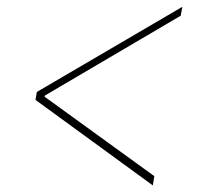

<svg xmlns="http://www.w3.org/2000/svg" viewBox="-20 -568 628 568"><path d="M85 -272.5 88.9 -295.9 519.5 -547.9 514.6 -521.5 107.4 -282.2 113.3 -290 111.3 -278.3 107.4 -285.2 436.5 -46.9 432.1 -19.5Z"/></svg>

Font: Inter 28pt Thin
Style: Italic
Weight: 250
Italic angle: -9.3988°
Designer: Rasmus Andersson
Foundry: rsms
Version: Version 4.001;git-66647c0bb